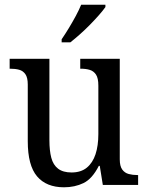

<svg xmlns="http://www.w3.org/2000/svg" viewBox="-20 -786 629 816"><path d="M252 10Q177 10 137.5 -36.5Q98 -83 98 -186V-427Q98 -456 88 -470.5Q78 -485 61.5 -489.5Q45 -494 24 -494H21V-536H190V-190Q190 -146 198 -115.5Q206 -85 227 -69Q248 -53 284 -53Q324 -53 349 -73.5Q374 -94 386 -130.5Q398 -167 398 -216V-422Q398 -454 388 -469Q378 -484 361.5 -489Q345 -494 324 -494H321V-536H489V-109Q489 -80 499.5 -65.5Q510 -51 527 -46.5Q544 -42 564 -42H567V0H417L404 -81H400Q372 -26 335 -8Q298 10 252 10ZM242 -619Q257 -641 272.5 -666.5Q288 -692 302 -718Q316 -744 325 -766H428V-756Q419 -743 402 -723.5Q385 -704 363.5 -682Q342 -660 320 -640.5Q298 -621 279 -606H242Z"/></svg>

Font: Noto Serif Khmer SemiCondensed
Style: Regular
Weight: 400
Width: 4
Designer: Danh Hong and the Monotype Design Team
Foundry: Monotype Imaging Inc.
Version: Version 2.004